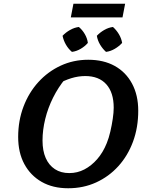

<svg xmlns="http://www.w3.org/2000/svg" viewBox="-20 -994 783 1025"><path d="M344 11Q262 11 202.5 -23Q143 -57 110 -118Q77 -179 77 -263Q77 -350 105.5 -425Q134 -500 185 -556Q236 -612 304 -643.5Q372 -675 451 -675Q533 -675 592.5 -642Q652 -609 685 -547.5Q718 -486 718 -403Q718 -313 690 -237.5Q662 -162 611.5 -106.5Q561 -51 493 -20Q425 11 344 11ZM350 -70Q393 -70 430.5 -89.5Q468 -109 499 -144.5Q530 -180 550 -230Q561 -257 569 -291.5Q577 -326 582 -360Q587 -394 587 -419Q587 -500 547.5 -544Q508 -588 435 -588Q398 -588 360.5 -576.5Q323 -565 282 -542L329 -574Q291 -528 263.5 -473Q236 -418 221.5 -359Q207 -300 207 -244Q207 -189 224 -150.5Q241 -112 273 -91Q305 -70 350 -70ZM358 -901 372 -974H648L634 -901ZM364 -717Q345 -733 332 -755.5Q319 -778 314 -803Q331 -821 354 -834Q377 -847 401 -850Q420 -834 433 -811.5Q446 -789 449 -765Q434 -747 411 -733.5Q388 -720 364 -717ZM546 -717Q528 -733 514.5 -755.5Q501 -778 497 -803Q514 -821 536.5 -834Q559 -847 583 -850Q602 -833 615 -811Q628 -789 632 -765Q616 -747 593 -733.5Q570 -720 546 -717Z"/></svg>

Font: Piazzolla Thin
Style: Bold Italic
Weight: 700
Italic angle: -11.3°
Version: Version 2.005